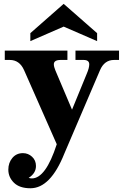

<svg xmlns="http://www.w3.org/2000/svg" viewBox="-20 -752 659 1001"><path d="M138.7 229.5Q82 229.5 52.7 200.7Q23.4 171.9 23.4 132.3Q23.4 96.7 44.4 71.5Q65.4 46.4 99.6 46.4Q127 46.4 147.2 65.2Q167.5 84 167.5 113.3Q167.5 151.4 129.4 175.3Q137.7 178.2 146 178.2Q218.3 178.2 275.9 0L105.5 -386.2Q82 -439.5 30.8 -439.5H4.9V-488.3H331.5V-439.5H296.9Q260.7 -439.5 260.7 -417Q260.7 -404.3 268.6 -385.3L355.5 -180.2L432.6 -368.2Q445.3 -397.9 445.3 -416.5Q445.3 -439.5 415.5 -439.5H373.5V-488.3H600.6V-439.5H574.7Q524.4 -439.5 501.5 -386.2L315.4 48.8Q243.2 229.5 138.7 229.5ZM486.3 -537.6 312 -613.3 138.2 -537.6V-579.1L312 -731.9L486.3 -579.1Z"/></svg>

Font: Munson
Style: Bold
Weight: 700
Designer: Paul James MIller
Foundry: High-Logic / Made with FontCreator
Version: Version 2.10;May 5, 2019;FontCreator 11.5.0.2430 64-bit